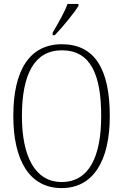

<svg xmlns="http://www.w3.org/2000/svg" viewBox="-20 -951 630 981"><path d="M249 -784V-771H260C301 -814 360 -886 381 -921V-931H325C309 -886 279 -836 249 -784ZM295 10C457 10 541 -130 541 -358C541 -599 463 -725 296 -725C131 -725 48 -592 48 -359C48 -134 129 10 295 10ZM295 -21C159 -21 92 -152 92 -358C92 -570 155 -694 296 -694C443 -694 497 -570 497 -358C497 -149 434 -21 295 -21Z"/></svg>

Font: Noto Serif Devanagari Condensed ExtraLight
Style: Regular
Weight: 200
Width: 3
Designer: Universal Thirst, Indian Type Foundry and the Monotype Design Team
Foundry: Monotype Imaging Inc.
Version: Version 2.004